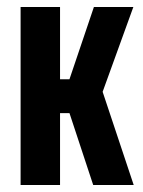

<svg xmlns="http://www.w3.org/2000/svg" viewBox="-20 -530 410 550"><path d="M39 -510H152V-303H179L249 -510H362L274 -267L363 0H247L179 -206H152V0H39Z"/></svg>

Font: Saira ExtraCondensed
Style: Bold
Weight: 700
Width: 2
Designer: Hector Gatti with collaboration of the Omnibus-Type team
Foundry: Omnibus-Type
Version: Version 0.072; ttfautohint (v1.8)